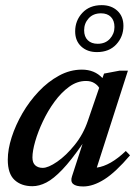

<svg xmlns="http://www.w3.org/2000/svg" viewBox="-20 -696 526 728"><path d="M253 -27.5 293 -150.5Q249.5 -87.5 216.2 -52.8Q183 -18 155.8 -4Q128.5 10 103 10Q60.5 10 35 -13.8Q9.5 -37.5 9.5 -90.5Q9.5 -129.5 24.2 -175.5Q39 -221.5 65.2 -266.8Q91.5 -312 126.8 -349.2Q162 -386.5 203.8 -409.2Q245.5 -432 290.5 -432Q338.5 -432 368.5 -400L374.5 -417L433 -428H465L347 -60.5Q398.5 -67.5 457 -123.5L473 -107Q418.5 -43 375.8 -16Q333 11 295.5 11Q240 11 253 -27.5ZM103 -99Q103 -78.5 113.8 -69Q124.5 -59.5 142 -59.5Q163 -59.5 196.8 -82.8Q230.5 -106 263.2 -146.5Q296 -187 313.5 -239L356 -363Q350 -373.5 337.2 -381.2Q324.5 -389 306 -389Q272.5 -389 242.5 -367.2Q212.5 -345.5 187 -310.8Q161.5 -276 142.8 -236.2Q124 -196.5 113.5 -160Q103 -123.5 103 -99ZM365.5 -676.5Q402 -676.5 425 -655.2Q448 -634 448 -598Q448 -557 421 -527.8Q394 -498.5 347.5 -498.5Q311 -498.5 288 -519.8Q265 -541 265 -577Q265 -618 292.2 -647.2Q319.5 -676.5 365.5 -676.5ZM350.5 -530Q379.5 -530 396.8 -549Q414 -568 414 -593.5Q414 -618 400.5 -631.8Q387 -645.5 363 -645.5Q333.5 -645.5 316.2 -626.5Q299 -607.5 299 -581.5Q299 -557 312.8 -543.5Q326.5 -530 350.5 -530Z"/></svg>

Font: Newsreader Text Medium
Style: Italic
Weight: 500
Italic angle: -17°
Designer: Hugues Gentile
Foundry: Production Type
Version: Version 1.001